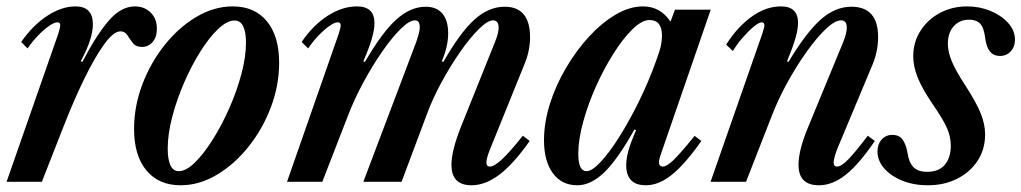

<svg xmlns="http://www.w3.org/2000/svg" viewBox="-21 -554 3112 585"><path d="M-1 0 156.5 -451Q162.5 -470 162.5 -477Q162.5 -486 154 -486Q144.5 -486 128.2 -474.8Q112 -463.5 94.5 -445.2Q77 -427 63 -406.5L43.5 -426Q78.5 -476.5 122.5 -505.5Q166.5 -534.5 209 -534.5Q262 -534.5 262 -480Q262 -460 254 -433.5Q246 -407 225 -367L230 -365.5Q273 -448 310.5 -491.2Q348 -534.5 390 -534.5Q419 -534.5 438 -515.8Q457 -497 457 -466.5Q457 -440.5 443.8 -425.8Q430.5 -411 411.5 -411Q393 -411 383.8 -423Q374.5 -435 367 -446.8Q359.5 -458.5 346 -458.5Q325 -458.5 296.2 -418.8Q267.5 -379 235.2 -312.8Q203 -246.5 172 -167L106.5 0Z M529.5 10.5Q462.5 10.5 425 -34.8Q387.5 -80 387.5 -161Q387.5 -230.5 412.8 -297Q438 -363.5 481 -417.2Q524 -471 577.8 -502.8Q631.5 -534.5 688 -534.5Q755 -534.5 792.2 -489.2Q829.5 -444 829.5 -362.5Q829.5 -293.5 804.2 -227Q779 -160.5 736.2 -107Q693.5 -53.5 639.8 -21.5Q586 10.5 529.5 10.5ZM524 -32.5Q546 -32.5 573 -59Q600 -85.5 627.2 -128.8Q654.5 -172 677.5 -224Q700.5 -276 714.5 -328.5Q728.5 -381 728.5 -424.5Q728.5 -456 720 -473.8Q711.5 -491.5 693.5 -491.5Q671 -491.5 643.8 -465.8Q616.5 -440 589.5 -397Q562.5 -354 540 -302.2Q517.5 -250.5 503.8 -198Q490 -145.5 490 -101Q490 -68.5 498.2 -50.5Q506.5 -32.5 524 -32.5Z M1415.5 10.5Q1354.5 10.5 1354.5 -52Q1354.5 -95 1384 -169L1487 -425.5Q1500 -457 1498 -474.5Q1496 -492 1481.5 -492Q1465 -492 1438.5 -466Q1412 -440 1382.2 -397.5Q1352.5 -355 1325 -304.8Q1297.5 -254.5 1279.5 -205.5L1202.5 0H1086L1247 -425.5Q1252 -440 1255 -451.5Q1258 -463 1258 -471.5Q1258 -492 1243 -492Q1226.5 -492 1200 -466Q1173.5 -440 1143.8 -397.2Q1114 -354.5 1086.2 -303.2Q1058.5 -252 1039 -201L961 0H853.5L1011 -451Q1017.5 -470.5 1017 -478.2Q1016.5 -486 1008 -486Q998.5 -486 982.5 -474.8Q966.5 -463.5 949 -445.2Q931.5 -427 918 -406.5L898 -426Q932.5 -477 977.2 -505.8Q1022 -534.5 1066.5 -534.5Q1120 -534.5 1120 -483.5Q1120 -463.5 1111.8 -435.5Q1103.5 -407.5 1086 -367L1091 -365.5Q1143.5 -456 1186.8 -494.8Q1230 -533.5 1276 -533.5Q1309.5 -533.5 1327 -512.5Q1344.5 -491.5 1344.5 -452.5Q1344.5 -412.5 1325 -367L1330 -365.5Q1381 -455 1424.5 -494.2Q1468 -533.5 1516.5 -533.5Q1594 -533.5 1594 -440.5Q1594 -398 1576 -356L1473 -101.5Q1461 -72 1461 -59.2Q1461 -46.5 1472 -46.5Q1485 -46.5 1509.2 -69.2Q1533.5 -92 1572 -140.5L1593 -124.5Q1544 -55 1501 -22.2Q1458 10.5 1415.5 10.5Z M1738 10.5Q1690.5 10.5 1663.5 -26.2Q1636.5 -63 1636.5 -127Q1636.5 -180.5 1654.5 -237.5Q1672.5 -294.5 1703.8 -347.5Q1735 -400.5 1774 -442.8Q1813 -485 1855.2 -509.8Q1897.5 -534.5 1938 -534.5Q1991 -534.5 2022 -488L2035.5 -524.5H2144.5L1991.5 -81Q1979.5 -46.5 1998.5 -46.5Q2010.5 -46.5 2031 -66.2Q2051.5 -86 2095.5 -140L2116 -124.5Q2066 -53.5 2026 -21.5Q1986 10.5 1947 10.5Q1887 10.5 1887 -50.5Q1887 -71.5 1894 -96Q1901 -120.5 1917 -157.5L1912 -159.5Q1861.5 -69 1820.5 -29.2Q1779.5 10.5 1738 10.5ZM1766 -32.5Q1783 -32.5 1809.5 -61Q1836 -89.5 1866.2 -137.5Q1896.5 -185.5 1926 -245.5Q1955.5 -305.5 1978 -368.5Q1989.5 -399.5 1992.8 -415.8Q1996 -432 1996 -445Q1996 -493 1958 -493Q1935 -493 1906.2 -465Q1877.5 -437 1848.5 -391.2Q1819.5 -345.5 1795 -291Q1770.5 -236.5 1755.8 -182.5Q1741 -128.5 1741 -85Q1741 -32.5 1766 -32.5Z M2474 10.5Q2412 10.5 2412 -52Q2412 -97.5 2442 -168.5L2548 -425.5Q2559 -452.5 2559 -470Q2559 -492 2541.5 -492Q2523 -492 2495.5 -466Q2468 -440 2437.2 -397Q2406.5 -354 2378.2 -302.8Q2350 -251.5 2330.5 -201L2252 0H2144L2301.5 -451Q2304.5 -461 2306.2 -466.8Q2308 -472.5 2308 -476Q2308 -486 2300 -486Q2291.5 -486 2275.5 -472.8Q2259.5 -459.5 2242 -439.5Q2224.5 -419.5 2212 -398.5L2191.5 -418Q2224.5 -470.5 2268.2 -502.5Q2312 -534.5 2358.5 -534.5Q2410.5 -534.5 2410.5 -484.5Q2410.5 -465.5 2403 -438.8Q2395.5 -412 2377 -367L2381.5 -365.5Q2436 -456 2480 -494.8Q2524 -533.5 2573 -533.5Q2654.5 -533.5 2654.5 -441Q2654.5 -397.5 2637 -356L2530.5 -101.5Q2519 -71.5 2519 -59Q2519 -46.5 2529.5 -46.5Q2542.5 -46.5 2564.2 -69Q2586 -91.5 2623 -140.5L2644.5 -124.5Q2597 -54.5 2556.5 -22Q2516 10.5 2474 10.5Z M2806 10.5Q2763 10.5 2728.2 -3.5Q2693.5 -17.5 2673 -41Q2652.5 -64.5 2652.5 -93Q2652.5 -114.5 2665.2 -128.8Q2678 -143 2698 -143Q2719 -143 2729.2 -128.5Q2739.5 -114 2744 -88.5Q2748 -60 2761.8 -45.2Q2775.5 -30.5 2803.5 -30.5Q2840.5 -30.5 2858.2 -52.5Q2876 -74.5 2876 -110Q2876 -136 2865 -162.2Q2854 -188.5 2819.5 -238.5Q2788 -285 2774.8 -318.5Q2761.5 -352 2761.5 -382.5Q2761.5 -426 2783.8 -460.5Q2806 -495 2843.2 -514.8Q2880.5 -534.5 2925.5 -534.5Q2963.5 -534.5 2996.8 -520.8Q3030 -507 3050.8 -484Q3071.5 -461 3071.5 -433Q3071.5 -411.5 3058.5 -397.5Q3045.5 -383.5 3025.5 -383.5Q2988 -383.5 2981 -436.5Q2977 -470 2965.2 -482Q2953.5 -494 2932 -494Q2902.5 -494 2884.8 -474Q2867 -454 2867 -420.5Q2867 -396 2879 -367.2Q2891 -338.5 2917.5 -298Q2953.5 -242.5 2967 -209Q2980.5 -175.5 2980.5 -144.5Q2980.5 -99 2957.5 -64Q2934.5 -29 2895 -9.2Q2855.5 10.5 2806 10.5Z"/></svg>

Font: Libre Caslon Condensed SemiBold Italic
Style: Regular
Weight: 600
Italic angle: -22.583°
Designer: Pablo Impallari, Rodrigo Fuenzalida, Katja Schimmel, Ertekin Erdin
Foundry: Pablo Impallari, Rodrigo Fuenzalida
Version: Version 2.000; ttfautohint (v1.8.4.7-5d5b);gftools[0.9.33]